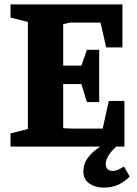

<svg xmlns="http://www.w3.org/2000/svg" viewBox="-20 -668 624 875"><path d="M28 0V-60L107 -80V-568L28 -588V-648H538V-452H464L438 -565H299L268 -558V-369H351L376 -441H432V-203H376L351 -285H268V-84Q282 -83 292 -82.5Q302 -82 316 -82H448L476 -208H547V0ZM452 187Q415 187 387.5 168.5Q360 150 360 113Q360 81 377 56Q394 31 418.5 13Q443 -5 467 -16H531Q516 -6 500 9.5Q484 25 473 43.5Q462 62 462 80Q462 92 469 101.5Q476 111 495 111Q506 111 519 105Q532 99 545 91L571 136Q558 152 527.5 169.5Q497 187 452 187Z"/></svg>

Font: Faustina ExtraBold
Style: Regular
Weight: 800
Designer: Alfonso Garcia
Foundry: http://www.omnibus-type.com
Version: Version 1.200